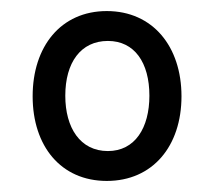

<svg xmlns="http://www.w3.org/2000/svg" viewBox="-20 -751 389 347"><path d="M173 -424C256 -424 308 -487 308 -577C308 -667 256 -731 173 -731C90 -731 39 -667 39 -577C39 -487 90 -424 173 -424ZM175 -478C125 -478 98 -520 98 -578C98 -638 126 -677 175 -677C223 -677 250 -638 250 -578C250 -520 224 -478 175 -478Z"/></svg>

Font: Noto Serif Condensed
Style: Bold
Weight: 700
Width: 3
Designer: Monotype Design Team
Foundry: Monotype Imaging Inc.
Version: Version 2.015